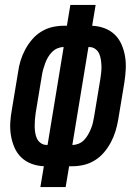

<svg xmlns="http://www.w3.org/2000/svg" viewBox="-20 -755 540 775"><path d="M143 0 157 -84Q131 -85 107 -94Q83 -103 65.5 -120Q48 -137 38 -160.5Q28 -184 24 -209Q20 -234 21.5 -260.5Q23 -287 28 -313L53 -464Q56 -487 63 -510Q70 -533 81.5 -554.5Q93 -576 109 -595Q125 -614 146 -627Q167 -640 190 -645.5Q213 -651 236 -651H250L264 -735H366L352 -651Q378 -650 402 -641Q426 -632 443.5 -615Q461 -598 471 -574.5Q481 -551 485 -526Q489 -501 487.5 -474.5Q486 -448 482 -422L457 -271Q453 -248 446 -225Q439 -202 427.5 -180.5Q416 -159 400 -140Q384 -121 363 -108Q342 -95 319 -89.5Q296 -84 273 -84H259L245 0ZM172 -170 237 -565H236Q224 -565 212 -560Q200 -555 190 -545Q180 -535 173.5 -523.5Q167 -512 162.5 -500Q158 -488 154.5 -475.5Q151 -463 149 -450L124 -299Q122 -286 121 -272.5Q120 -259 120 -246Q120 -233 122 -220Q124 -207 129 -196Q134 -185 144.5 -177.5Q155 -170 168 -170ZM272 -170H273Q285 -170 297.5 -175Q310 -180 319.5 -190Q329 -200 335.5 -211.5Q342 -223 347 -235Q352 -247 355 -259.5Q358 -272 360 -285L385 -436Q387 -449 388.5 -462.5Q390 -476 389.5 -489Q389 -502 387 -515Q385 -528 380 -539Q375 -550 364.5 -557.5Q354 -565 341 -565H337Z"/></svg>

Font: Iosevka Curly Semibold
Style: Italic
Weight: 600
Italic angle: -9°
Monospace: yes
Designer: Belleve Invis
Foundry: Belleve Invis
Version: Version 22.1.2; ttfautohint (v1.8.4)